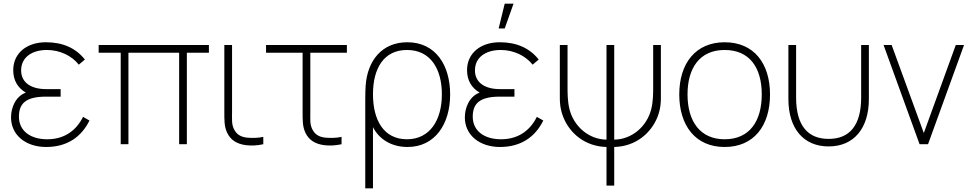

<svg xmlns="http://www.w3.org/2000/svg" viewBox="-20 -785 5287 1045"><path d="M231 15C344 15 422 -38 467 -129L432 -149C392 -69 325 -27 237 -27C145 -27 83 -73 83 -150C83 -221 120 -259 230 -259H310V-300H231C147 -300 95 -337 95 -402C95 -476 158 -513 235 -513C307 -513 371 -481 409 -433L442 -461C392 -524 321 -555 230 -555C126 -555 52 -496 52 -403C52 -345.5 78.5 -305.5 120.5 -281C64 -260 40 -198.5 40 -146C40 -50 120 15 231 15Z M637 0H679V-498H955V0H997V-498H1117V-540H517V-498H637Z M1318 5C1347 9 1381 7 1413 0V-40C1386 -34 1353 -33 1323 -36C1291 -40 1269 -52 1254 -81C1240 -109 1243 -132 1243 -179V-540H1201V-179C1201 -132 1200 -98 1216 -63C1235 -22 1271 -1 1318 5Z M1744 5C1773 9 1807 7 1839 0V-40C1812 -34 1779 -33 1749 -36C1717 -40 1695 -52 1680 -81C1666 -109 1669 -132 1669 -179V-498H1868V-540H1428V-498H1627V-179C1627 -132 1626 -98 1642 -63C1661 -22 1697 -1 1744 5Z M1968 240H2010V-93C2042 -29 2109 15 2198 15C2347 15 2430 -109 2430 -271C2430 -430 2351 -555 2197 -555C2058 -555 1979 -454 1970 -317C1969 -302 1968 -277 1968 -241ZM2195 -27C2068 -27 2010 -132 2010 -272C2010 -413 2069 -513 2195 -513C2324 -513 2385 -409 2385 -271C2385 -132 2320 -27 2195 -27Z M2727 -765 2694 -630H2727L2775 -765ZM2701 15C2814 15 2892 -38 2937 -129L2902 -149C2862 -69 2795 -27 2707 -27C2615 -27 2553 -73 2553 -150C2553 -221 2590 -259 2700 -259H2780V-300H2701C2617 -300 2565 -337 2565 -402C2565 -476 2628 -513 2705 -513C2777 -513 2841 -481 2879 -433L2912 -461C2862 -524 2791 -555 2700 -555C2596 -555 2522 -496 2522 -403C2522 -345.5 2548.5 -305.5 2590.5 -281C2534 -260 2510 -198.5 2510 -146C2510 -50 2590 15 2701 15Z M3281 225H3323V15C3443 12 3524 -63 3558 -147C3577 -195 3577 -234 3577 -253V-540H3535V-305C3535 -282 3535 -234 3525 -193C3502 -97 3419 -26 3323 -25V-540H3281V-25C3185 -26 3102 -97 3079 -193C3069 -234 3069 -282 3069 -305V-540H3027V-253C3027 -234 3027 -195 3046 -147C3082 -58 3165 12 3281 15Z M3924 15C4083 15 4171 -100 4171 -271C4171 -438 4085 -555 3924 -555C3767 -555 3677 -441 3677 -271C3677 -103 3764 15 3924 15ZM3924 -27C3791 -27 3722 -124 3722 -271C3722 -413 3787 -513 3924 -513C4059 -513 4126 -418 4126 -271C4126 -126 4060 -27 3924 -27Z M4271 -246C4271 -86 4353 12 4490 12C4627 12 4709 -86 4709 -246V-540H4667V-254C4667 -100 4602 -29 4490 -29C4378 -29 4313 -100 4313 -254V-540H4271Z M4985 0H5031L5227 -540H5182L5008 -61L4833 -540H4789Z"/></svg>

Font: Hauora ExtraLight
Style: Regular
Weight: 200
Designer: Mikhail Sharanda
Foundry: WCYS & Co.
Version: Version 1.010